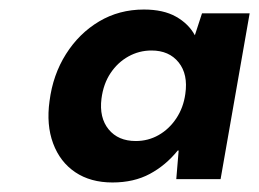

<svg xmlns="http://www.w3.org/2000/svg" viewBox="-20 -731 544 403"><path d="M216 -348Q170 -348 138 -369.5Q106 -391 91.5 -430Q77 -469 84 -519Q91 -574 118.5 -617.5Q146 -661 188 -686Q230 -711 282 -711Q323 -711 349.5 -696Q376 -681 389 -657L404 -703H504L443 -355H350L355 -415H353Q328 -384 294.5 -366Q261 -348 216 -348ZM265 -435Q291 -435 313 -447.5Q335 -460 350 -482.5Q365 -505 369 -534Q375 -575 355 -600Q335 -625 298 -625Q272 -625 249.5 -612.5Q227 -600 212 -577.5Q197 -555 193 -524Q188 -484 208 -459.5Q228 -435 265 -435Z"/></svg>

Font: DM Sans 36pt Black
Style: Italic
Weight: 900
Italic angle: -10°
Designer: Colophon Foundry, Jonny Pinhorn
Foundry: Colophon Foundry
Version: Version 4.004;gftools[0.9.30]